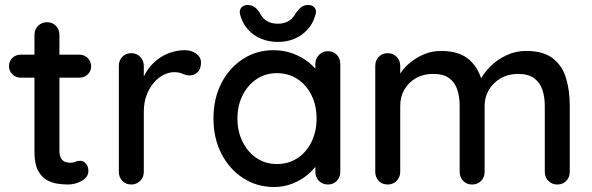

<svg xmlns="http://www.w3.org/2000/svg" viewBox="-20 -739 2372 769"><path d="M63 -520H298Q318 -520 331.5 -506.5Q345 -493 345 -473Q345 -454 331.5 -441Q318 -428 298 -428H63Q43 -428 29.5 -441.5Q16 -455 16 -474Q16 -494 29.5 -507Q43 -520 63 -520ZM168 -650Q190 -650 204 -635.5Q218 -621 218 -599V-135Q218 -117 224 -106Q230 -95 240.5 -91Q251 -87 262 -87Q273 -87 281.5 -91Q290 -95 302 -95Q314 -95 324 -84Q334 -73 334 -54Q334 -30 308 -15Q282 0 252 0Q235 0 212 -3Q189 -6 167.5 -18Q146 -30 132 -56.5Q118 -83 118 -131V-599Q118 -621 132.5 -635.5Q147 -650 168 -650Z M506 0Q484 0 470 -14.5Q456 -29 456 -51V-475Q456 -497 470 -511.5Q484 -526 506 -526Q527 -526 541.5 -511.5Q556 -497 556 -475V-363L546 -406Q554 -434 570.5 -458Q587 -482 610 -500Q633 -518 661.5 -528Q690 -538 721 -538Q747 -538 766 -524Q785 -510 785 -489Q785 -462 771 -449.5Q757 -437 740 -437Q725 -437 711 -443.5Q697 -450 678 -450Q657 -450 635 -439Q613 -428 595 -406.5Q577 -385 566.5 -356Q556 -327 556 -291V-51Q556 -29 541.5 -14.5Q527 0 506 0Z M1293 -534Q1315 -534 1329 -519.5Q1343 -505 1343 -483V-51Q1343 -29 1329 -14.5Q1315 0 1293 0Q1272 0 1257.5 -14.5Q1243 -29 1243 -51V-123L1264 -120Q1264 -102 1249.5 -80Q1235 -58 1210 -37.5Q1185 -17 1151 -3.5Q1117 10 1078 10Q1009 10 954 -25.5Q899 -61 867 -123Q835 -185 835 -264Q835 -345 867 -406.5Q899 -468 953.5 -503Q1008 -538 1075 -538Q1118 -538 1154.5 -524Q1191 -510 1218 -488Q1245 -466 1259.5 -441.5Q1274 -417 1274 -395L1243 -392V-483Q1243 -504 1257.5 -519Q1272 -534 1293 -534ZM1089 -82Q1136 -82 1172 -106Q1208 -130 1228 -171.5Q1248 -213 1248 -264Q1248 -316 1228 -357Q1208 -398 1172 -422Q1136 -446 1089 -446Q1043 -446 1007.5 -422Q972 -398 951.5 -357Q931 -316 931 -264Q931 -213 951.5 -171.5Q972 -130 1007.5 -106Q1043 -82 1089 -82ZM1093 -571Q1057 -571 1026.5 -583.5Q996 -596 974.5 -619.5Q953 -643 944 -673Q936 -694 945 -706.5Q954 -719 970 -719Q989 -719 1000 -710.5Q1011 -702 1021 -687Q1030 -667 1048 -655.5Q1066 -644 1093 -644Q1119 -644 1137 -655.5Q1155 -667 1165 -687Q1176 -702 1186.5 -710.5Q1197 -719 1215 -719Q1232 -719 1241 -707Q1250 -695 1242 -675Q1233 -644 1211.5 -620.5Q1190 -597 1160 -584Q1130 -571 1093 -571Z M1747 -535Q1821 -535 1861 -498.5Q1901 -462 1914 -400L1898 -405L1905 -421Q1918 -447 1944.5 -473.5Q1971 -500 2008 -517.5Q2045 -535 2087 -535Q2156 -535 2194 -505.5Q2232 -476 2247 -426.5Q2262 -377 2262 -316V-51Q2262 -29 2248 -14.5Q2234 0 2212 0Q2191 0 2176.5 -14.5Q2162 -29 2162 -51V-315Q2162 -350 2152.5 -379Q2143 -408 2119.5 -425.5Q2096 -443 2055 -443Q2016 -443 1985.5 -425.5Q1955 -408 1938 -379Q1921 -350 1921 -315V-51Q1921 -29 1907 -14.5Q1893 0 1871 0Q1849 0 1835 -14.5Q1821 -29 1821 -51V-316Q1821 -351 1811.5 -380Q1802 -409 1779 -426Q1756 -443 1715 -443Q1676 -443 1646 -426Q1616 -409 1599.5 -380Q1583 -351 1583 -316V-51Q1583 -29 1568.5 -14.5Q1554 0 1533 0Q1511 0 1497 -14.5Q1483 -29 1483 -51V-475Q1483 -497 1497 -511.5Q1511 -526 1533 -526Q1554 -526 1568.5 -511.5Q1583 -497 1583 -475V-416L1564 -405Q1571 -427 1587 -450Q1603 -473 1627.5 -492Q1652 -511 1682 -523Q1712 -535 1747 -535Z"/></svg>

Font: Quicksand SemiBold
Style: Regular
Weight: 600
Designer: Andrew Paglinawan
Foundry: Andrew Paglinawan
Version: Version 3.006